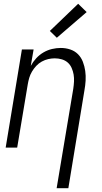

<svg xmlns="http://www.w3.org/2000/svg" viewBox="-20 -782 540 1017"><path d="M280 215 368 -311Q371 -331 372 -350Q373 -369 370 -387Q367 -405 359.5 -422Q352 -439 339 -450.5Q326 -462 308 -467.5Q290 -473 270 -473Q253 -473 235.5 -469Q218 -465 201.5 -456Q185 -447 172 -433Q159 -419 149.5 -403Q140 -387 135 -370Q130 -353 127 -335L71 0H10L96 -520H158L143 -433Q155 -455 172 -473.5Q189 -492 210.5 -504.5Q232 -517 255.5 -522.5Q279 -528 302 -528Q328 -528 352 -520Q376 -512 393 -495Q410 -478 419 -454.5Q428 -431 431.5 -406Q435 -381 433.5 -355Q432 -329 427 -302L342 215ZM281 -582 244 -618 394 -762 439 -718Z"/></svg>

Font: Iosevka SS04 Light Oblique
Style: Regular
Weight: 300
Italic angle: -9°
Monospace: yes
Designer: Belleve Invis
Foundry: Belleve Invis
Version: Version 19.0.0; ttfautohint (v1.8.4)